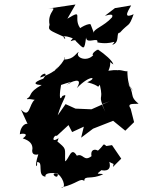

<svg xmlns="http://www.w3.org/2000/svg" viewBox="-20 -789 635 852"><path d="M518 -85 477 -145 452 -141C433 -156 448 -147 407 -114C440 -114 377 -147 386 -96C351 -69 350 -111 321 -98C295 -142 287 -83 269 -73C267 -136 279 -124 229 -166C209 -127 232 -145 240 -176C202 -150 220 -194 232 -186L284 -234L300 -203L352 -227L340 -178L393 -218L482 -253L536 -209L575 -247L560 -306C541 -334 574 -326 595 -329C550 -364 582 -372 543 -424C577 -382 570 -380 561 -398C554 -408 546 -425 545 -477C550 -463 503 -488 498 -473C494 -459 538 -487 461 -475C486 -531 441 -528 483 -503C479 -520 446 -548 415 -569C373 -550 397 -524 408 -571C388 -501 305 -531 330 -559C316 -553 308 -525 264 -525C265 -549 284 -529 217 -470C259 -519 241 -471 159 -445C158 -459 201 -477 172 -440C119 -421 136 -412 165 -412C100 -376 126 -365 99 -351C126 -338 71 -357 134 -346C109 -328 113 -260 73 -303L111 -220C113 -256 70 -240 68 -192C67 -197 118 -201 81 -175C115 -164 124 -148 124 -130C117 -98 142 -102 150 -104C129 -41 149 -43 144 -69C176 -75 142 -8 182 -5C177 -21 207 -24 236 -19C241 14 199 -22 229 -19C254 -16 280 49 251 43C323 27 335 -1 354 14C354 -13 385 10 438 -16C417 -21 401 -11 430 -34C430 -34 479 -21 465 -71C486 -57 486 -69 481 -48ZM432 -326 467 -340 386 -304 315 -307 271 -327 236 -277C259 -355 287 -376 257 -363C241 -332 245 -381 251 -412C317 -435 295 -420 275 -413C291 -424 354 -454 321 -398C381 -461 417 -445 367 -424C428 -409 409 -395 423 -413C442 -331 409 -382 447 -293ZM382 -681C370 -689 302 -648 342 -657C297 -704 358 -754 279 -706L315 -769L194 -751C249 -758 187 -740 200 -679C192 -654 200 -655 267 -624C280 -600 231 -646 303 -619C278 -590 312 -623 318 -605C353 -571 354 -563 362 -623C363 -590 419 -628 412 -601C478 -587 503 -620 478 -590C515 -600 492 -645 512 -644C554 -691 551 -665 573 -726C517 -700 558 -755 562 -765L490 -753L447 -720C437 -714 489 -737 477 -712C442 -672 390 -659 397 -642Z"/></svg>

Font: Asimov Aggro
Style: It
Weight: 500
Designer: Google
Version: Version 2.000980; 2014